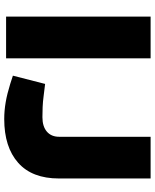

<svg xmlns="http://www.w3.org/2000/svg" viewBox="70 -810 749 930"><g transform="rotate(90 445.0 -345.5)"><path d="M61 0V-700H263V0ZM557 9Q517 9 476 2Q435 -5 387 -20L347 -33L387 -189L444 -182Q474 -178 499 -177Q524 -176 548 -176Q593 -176 618 -197.5Q643 -219 643 -257V-700H845V-256Q845 -126 769 -58.5Q693 9 557 9Z"/></g></svg>

Font: REM ExtraBold
Style: Regular
Weight: 800
Designer: Octavio Pardo
Foundry: Ashler Design
Version: Version 1.005;gftools[0.9.28]